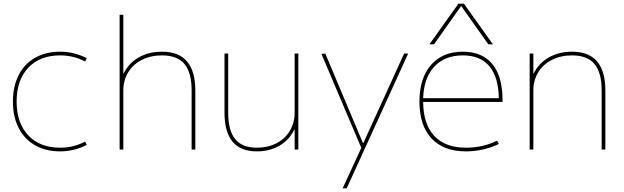

<svg xmlns="http://www.w3.org/2000/svg" viewBox="-20 -810 3378 1040"><path d="M50 -260Q50 -342 81 -403Q112 -464 170 -497Q228 -530 306 -530Q381 -530 450 -495L441 -477Q378 -510 306 -510Q196 -510 133 -443Q70 -376 70 -260Q70 -144 133 -77Q196 -10 306 -10Q378 -10 441 -43L450 -25Q381 10 306 10Q228 10 170 -23Q112 -56 81 -117Q50 -178 50 -260Z M628 -730H648V-412H650Q677 -468 731.5 -499Q786 -530 858 -530Q1038 -530 1038 -320V0H1018V-320Q1018 -417 979 -463.5Q940 -510 858 -510Q797 -510 749 -486Q701 -462 674.5 -418.5Q648 -375 648 -320V0H628Z M1196 -200V-520H1216V-200Q1216 -103 1254 -56.5Q1292 -10 1371 -10Q1431 -10 1477.5 -34Q1524 -58 1550 -101.5Q1576 -145 1576 -200V-520H1596V0H1576V-108H1574Q1547 -52 1494 -21Q1441 10 1371 10Q1196 10 1196 -200Z M1937 -9 1721 -518 1742 -520 1946 -35H1948L2169 -520H2191L1858 210H1836Z M2252 -260Q2252 -386 2314.5 -458Q2377 -530 2487 -530Q2592 -530 2647 -463Q2702 -396 2702 -268V-258H2272Q2273 -137 2332.5 -73.5Q2392 -10 2504 -10Q2595 -10 2673 -48L2682 -30Q2643 -11 2597 -0.5Q2551 10 2504 10Q2383 10 2317.5 -60Q2252 -130 2252 -260ZM2682 -278Q2680 -393 2630.5 -451.5Q2581 -510 2487 -510Q2389 -510 2332.5 -449Q2276 -388 2272 -278ZM2463 -790H2493L2650 -570H2625L2479 -776H2477L2331 -570H2306Z M2849 -520H2869V-412H2871Q2898 -468 2953 -499Q3008 -530 3079 -530Q3259 -530 3259 -320V0H3239V-320Q3239 -417 3200 -463.5Q3161 -510 3079 -510Q3018 -510 2970 -486Q2922 -462 2895.5 -418.5Q2869 -375 2869 -320V0H2849Z"/></svg>

Font: Enso Thin
Style: Regular
Weight: 100
Designer: Coji Morishita
Foundry: UNDERFOREST DESIGN
Version: Version 1.000